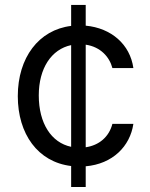

<svg xmlns="http://www.w3.org/2000/svg" viewBox="-20 -747 598 767"><path d="M264.2 0H322.4V-82.7C429.7 -92 499.6 -162.3 512.8 -252.1H429C415.5 -199.9 375.7 -166.5 322.4 -158.7V-568.5C381.7 -560 417.6 -519.2 429 -475.1H512.8C499.6 -569.6 424.7 -634.9 322.4 -644.5V-727.3H264.2V-643.5C134.9 -627.8 51.1 -516.7 51.1 -362.9C51.1 -212 131 -99.8 264.2 -83.8ZM134.9 -365.8C134.9 -474.4 185.4 -550.1 264.2 -566.8V-160.5C184.7 -177.2 134.9 -254.6 134.9 -365.8Z"/></svg>

Font: Magic Ui Pro
Style: Regular
Weight: 400
Designer: Stefan Endress, Andreas Faust
Version: Version 1.000;FEAKit 1.0